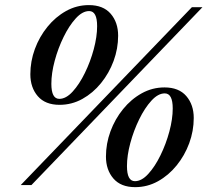

<svg xmlns="http://www.w3.org/2000/svg" viewBox="-20 -744 840 772"><path d="M63.5 0 751.5 -715H794L106.5 0ZM337.5 -723.5Q395 -723.5 425 -688.8Q455 -654 455 -600.5Q455 -548.5 436.8 -499Q418.5 -449.5 386.2 -409.8Q354 -370 311.2 -346.2Q268.5 -322.5 219.5 -322.5Q162 -322.5 132 -357.2Q102 -392 102 -445.5Q102 -497.5 120.2 -547Q138.5 -596.5 170.8 -636.2Q203 -676 245.8 -699.8Q288.5 -723.5 337.5 -723.5ZM218.5 -346.5Q245.5 -346.5 272.2 -375.8Q299 -405 321.2 -450.5Q343.5 -496 357 -546.2Q370.5 -596.5 370.5 -639Q370.5 -699.5 338.5 -699.5Q311.5 -699.5 284.8 -670.2Q258 -641 235.8 -595.5Q213.5 -550 200 -499.8Q186.5 -449.5 186.5 -407Q186.5 -346.5 218.5 -346.5ZM641.5 -392.5Q699 -392.5 729 -357.8Q759 -323 759 -269.5Q759 -217.5 740.8 -168Q722.5 -118.5 690.2 -78.8Q658 -39 615.2 -15.2Q572.5 8.5 523.5 8.5Q466 8.5 436 -26.2Q406 -61 406 -114.5Q406 -166.5 424.2 -216Q442.5 -265.5 474.8 -305.2Q507 -345 549.8 -368.8Q592.5 -392.5 641.5 -392.5ZM522.5 -15.5Q549.5 -15.5 576.2 -44.8Q603 -74 625.2 -119.5Q647.5 -165 661 -215.2Q674.5 -265.5 674.5 -308Q674.5 -368.5 642.5 -368.5Q615.5 -368.5 588.8 -339.2Q562 -310 539.8 -264.5Q517.5 -219 504 -168.8Q490.5 -118.5 490.5 -76Q490.5 -15.5 522.5 -15.5Z"/></svg>

Font: Newsreader Display SemiBold
Style: Italic
Weight: 600
Italic angle: -17°
Designer: Hugues Gentile
Foundry: Production Type
Version: Version 1.001